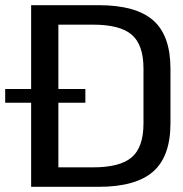

<svg xmlns="http://www.w3.org/2000/svg" viewBox="-39 -720 705 740"><path d="M81 -700H341Q485 -700 551.5 -641.5Q618 -583 618 -455V-245Q618 -117 551 -58.5Q484 0 341 0H81ZM164 -75H319Q424 -75 469 -114Q514 -153 514 -244V-456Q514 -547 469 -586Q424 -625 319 -625H164L186 -682V-17ZM290 -377V-324H-19V-377Z"/></svg>

Font: Pathway Extreme 8pt Thin 12pt Medium
Style: Regular
Weight: 500
Version: Version 1.001;gftools[0.9.26]